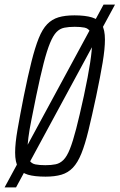

<svg xmlns="http://www.w3.org/2000/svg" viewBox="-41 -763 522 838"><path d="M-21 55 411 -743H461L29 55ZM158 8Q110 8 81 -0.5Q52 -9 38.5 -32Q25 -55 25 -97Q25 -137 35.5 -197.5Q46 -258 63 -344Q81 -433 96.5 -494.5Q112 -556 128 -596Q144 -636 165 -657.5Q186 -679 214.5 -687.5Q243 -696 284 -696Q331 -696 360.5 -687Q390 -678 403.5 -655.5Q417 -633 417 -590Q417 -550 407 -490Q397 -430 379 -344Q360 -255 345 -193.5Q330 -132 314 -92.5Q298 -53 277 -31Q256 -9 227 -0.5Q198 8 158 8ZM157 -42Q183 -42 202 -46Q221 -50 236 -65Q251 -80 264 -112.5Q277 -145 291.5 -201Q306 -257 325 -344Q344 -433 352.5 -489.5Q361 -546 361 -577Q361 -609 353 -624Q345 -639 328 -642.5Q311 -646 285 -646Q259 -646 239.5 -642Q220 -638 205.5 -623Q191 -608 177.5 -575.5Q164 -543 149.5 -487Q135 -431 117 -344Q105 -284 96 -239.5Q87 -195 83 -163Q79 -131 79 -110Q79 -78 87.5 -63.5Q96 -49 113.5 -45.5Q131 -42 157 -42Z"/></svg>

Font: Saira ExtraCondensed Light
Style: Italic
Weight: 300
Width: 2
Italic angle: -12°
Designer: Hector Gatti with collaboration of the Omnibus-Type team
Foundry: Omnibus-Type
Version: Version 1.101